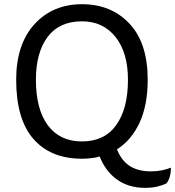

<svg xmlns="http://www.w3.org/2000/svg" viewBox="-20 -738 840 921"><path d="M373 -717.8Q233.4 -717.8 145.5 -622.1Q57.6 -525.4 57.6 -355.5Q57.6 -167 139.6 -72.3Q222.7 23.4 373 23.4Q395.5 23.4 418 20.5Q440.4 18.6 458 12.7Q486.3 84 541 123Q596.7 163.1 675.8 163.1Q709 163.1 733.4 157.2Q757.8 151.4 777.3 142.6Q789.1 129.9 794.9 107.4Q799.8 88.9 799.8 73.2Q799.8 69.3 799.8 66.4Q779.3 74.2 755.9 79.1Q731.4 84 704.1 84Q644.5 84 604.5 59.6Q563.5 34.2 541 -21.5Q610.4 -65.4 649.4 -149.4Q688.5 -233.4 688.5 -355.5Q688.5 -532.2 600.6 -625Q513.7 -717.8 373 -717.8ZM152.3 -355.5Q152.3 -485.4 208 -560.5Q264.6 -635.7 373 -635.7Q474.6 -635.7 534.2 -560.5Q593.8 -485.4 593.8 -355.5Q593.8 -215.8 537.1 -137.7Q481.4 -59.6 373 -59.6Q266.6 -59.6 209 -137.7Q152.3 -214.8 152.3 -355.5Z"/></svg>

Font: cl
Style: Regular
Weight: 400
Designer: Mitja Miklavcic
Version: Version 1.0